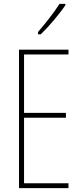

<svg xmlns="http://www.w3.org/2000/svg" viewBox="-20 -970 421 990"><path d="M317 -943V-950H287C253 -898 221 -858 176 -805V-793H190C229 -830 284 -894 317 -943ZM333 0V-25H104V-363H320V-388H104V-689H333V-714H78V0Z"/></svg>

Font: Noto Sans Malayalam ExtraCondensed Thin
Style: Regular
Weight: 100
Width: 2
Designer: Jelle Bosma - Monotype Design Team
Foundry: Monotype Imaging Inc.
Version: Version 2.104